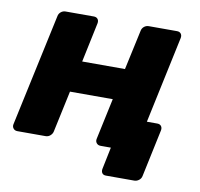

<svg xmlns="http://www.w3.org/2000/svg" viewBox="-73 -597 822 791"><g transform="rotate(10 337.5 -201.5)"><path d="M420 117Q409 117 404 110Q399 103 401 92L420 0H390L380 -131H591Q602 -131 607.5 -124Q613 -117 611 -106L569 92Q567 103 558 110Q549 117 538 117ZM29 0Q18 0 12 -7.5Q6 -15 8 -25L109 -495Q111 -506 119.5 -513Q128 -520 139 -520H257Q268 -520 273.5 -513Q279 -506 277 -495L242 -329H421L457 -495Q459 -506 467.5 -513Q476 -520 487 -520H605Q616 -520 621.5 -513Q627 -506 625 -495L525 -25Q523 -15 514.5 -7.5Q506 0 495 0H377Q366 0 360 -7.5Q354 -15 356 -25L393 -198H214L177 -25Q175 -15 166.5 -7.5Q158 0 147 0Z"/></g></svg>

Font: Rubik Light
Style: Bold Italic
Weight: 700
Italic angle: -12°
Version: Version 2.104